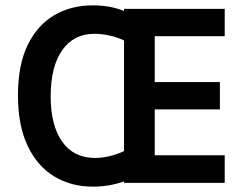

<svg xmlns="http://www.w3.org/2000/svg" viewBox="-20 -682 936 716"><path d="M326 14Q245 14 182 -24.2Q119 -62.5 83 -138.2Q47 -214 47 -326.5Q47 -439.5 83.2 -514Q119.5 -588.5 182.2 -625.2Q245 -662 325.5 -662Q391.5 -662 442.5 -641V-649H818V-547H557V-376H800V-274H557V-103H818V0H442.5V-5.5Q417.5 3.5 388 8.8Q358.5 14 326 14ZM169 -323Q169 -214 212 -153.5Q255 -93 334 -93Q362 -93 389.2 -99.8Q416.5 -106.5 442.5 -118.5V-531Q418.5 -542.5 389.5 -549.2Q360.5 -556 332 -556Q255 -556 212 -494.8Q169 -433.5 169 -323Z"/></svg>

Font: Karla
Style: Bold
Weight: 700
Designer: Jonathan Pinhorn
Version: Version 2.004; ttfautohint (v1.8.4.7-5d5b);gftools[0.9.33]